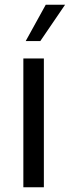

<svg xmlns="http://www.w3.org/2000/svg" viewBox="-20 -794 296 814"><path d="M79 0H166V-546H79ZM89 -620H151L256 -774H174Z"/></svg>

Font: Wafeq
Style: Regular
Weight: 400
Designer: Rasmus Andersson & Azza Alameddine
Foundry: Google & TypeTogether
Version: Version 3.000;FEAKit 1.0